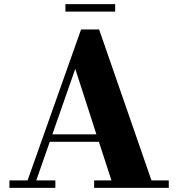

<svg xmlns="http://www.w3.org/2000/svg" viewBox="-20 -906 860 926"><path d="M295.5 -886V-850H535.5V-886ZM25.5 -36V0H247V-36H155L220 -222H457L517.5 -36H434V0H794V-36H710.5L458 -764H371L113 -36ZM343 -574 445 -258H232.5Z"/></svg>

Font: Bodoni* 06
Style: Bold
Weight: 700
Version: Version 2.2